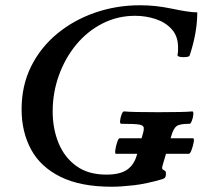

<svg xmlns="http://www.w3.org/2000/svg" viewBox="-20 -696 769 729"><path d="M404 13Q286 13 210 -24.5Q134 -62 98 -128.5Q62 -195 62 -281Q62 -371 98 -443.5Q134 -516 197 -568Q260 -620 341 -648Q422 -676 511 -676Q542 -676 570.5 -673Q599 -670 633 -663Q666 -656 690 -652.5Q714 -649 729 -649Q729 -572 700 -485Q699 -481 687 -479.5Q675 -478 664 -480Q653 -482 654 -488Q656 -497 656 -503.5Q656 -510 656 -517Q656 -558 632.5 -584.5Q609 -611 571.5 -623.5Q534 -636 493 -636Q426 -636 368.5 -606.5Q311 -577 269 -526Q227 -475 203.5 -409.5Q180 -344 180 -273Q180 -207 202.5 -152.5Q225 -98 270 -65.5Q315 -33 384 -33Q436 -33 463 -52Q490 -71 500 -109L523 -190Q526 -199 526 -209Q526 -220 509 -223Q492 -226 440 -226Q435 -226 436 -237.5Q437 -249 441.5 -261Q446 -273 451 -273Q480 -270 581 -270Q682 -270 710 -273Q715 -273 714 -261Q713 -249 708.5 -237.5Q704 -226 700 -226Q663 -226 651 -217.5Q639 -209 631 -182L597 -67Q594 -56 597.5 -53Q601 -50 605.5 -48Q610 -46 610 -37Q610 -27 607 -22.5Q604 -18 597 -16Q536 2 487.5 7.5Q439 13 404 13ZM420 -112Q416 -112 418 -127Q420 -142 425 -156.5Q430 -171 434 -171H713Q718 -171 715.5 -156.5Q713 -142 707.5 -127Q702 -112 697 -112Z"/></svg>

Font: Junicode
Style: Bold Italic
Weight: 700
Italic angle: -11°
Designer: Peter S. Baker
Version: Version 2.100; ttfautohint (v1.8.4)